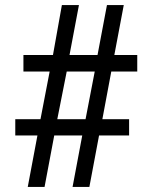

<svg xmlns="http://www.w3.org/2000/svg" viewBox="-20 -734 599 754"><path d="M89 0H155L193 -202H303L265 0H331L369 -202H487V-266H382L417 -453H519V-518H429L466 -714H400L363 -518H253L290 -714H223L188 -518H72V-453H175L139 -266H40V-202H127ZM205 -266 242 -453H352L316 -266Z"/></svg>

Font: Noto Serif Devanagari SemiCondensed SemiBold
Style: Regular
Weight: 600
Width: 4
Designer: Universal Thirst, Indian Type Foundry and the Monotype Design Team
Foundry: Monotype Imaging Inc.
Version: Version 2.004